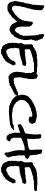

<svg xmlns="http://www.w3.org/2000/svg" viewBox="1520 -2384 957 4058"><g transform="rotate(90 1999.0 -354.5)"><path d="M834 -624H830.1Q828.1 -625 826.2 -624Q824.2 -623 824.2 -621.1Q826.2 -613.3 826.2 -610.4Q826.2 -598.6 818.8 -590.3Q811.5 -582 811.5 -576.2Q811.5 -573.2 814.9 -571.3Q818.4 -569.3 820.3 -568.4Q815.4 -562.5 811.5 -555.7Q807.6 -548.8 802.7 -543.9Q804.7 -509.8 811 -477.1Q817.4 -444.3 817.4 -411.1Q817.4 -394.5 814 -378.4Q810.5 -362.3 806.6 -346.2Q802.7 -330.1 799.3 -314Q795.9 -297.9 795.9 -281.2Q783.2 -255.9 768.6 -232.9Q753.9 -210 747.1 -182.6Q724.6 -168.9 708.5 -148.9Q692.4 -128.9 676.8 -109.4Q642.6 -97.7 614.3 -78.1Q609.4 -77.1 605.5 -77.1H597.7Q560.5 -77.1 534.2 -90.8Q507.8 -104.5 488.8 -126.5Q469.7 -148.4 456.1 -176.8Q442.4 -205.1 430.7 -235.4Q408.2 -218.8 390.1 -197.8Q372.1 -176.8 353.5 -156.2Q347.7 -148.4 339.4 -138.2Q331.1 -127.9 323.2 -123Q319.3 -121.1 314.9 -119.6Q310.5 -118.2 305.7 -116.2Q278.3 -100.6 262.7 -74.2Q243.2 -66.4 225.1 -56.6Q207 -46.9 190.4 -36.1Q171.9 -35.2 153.8 -33.7Q135.7 -32.2 118.2 -32.2Q90.8 -32.2 79.6 -35.6Q68.4 -39.1 62 -44.4Q55.7 -49.8 49.3 -57.6Q43 -65.4 25.4 -74.2Q20.5 -86.9 16.1 -99.6Q11.7 -112.3 3.9 -123V-136.7Q3.9 -145.5 3.4 -153.3Q2.9 -161.1 0 -167.5Q-2.9 -173.8 -9.8 -175.8Q-9.8 -211.9 -1 -247.1Q7.8 -282.2 13.7 -318.4Q18.6 -338.9 19.5 -360.4Q20.5 -365.2 20.5 -371.1Q20.5 -377 22.5 -382.8Q24.4 -388.7 29.3 -392.6Q34.2 -396.5 36.1 -404.3Q41 -418 42 -434.6Q43 -451.2 44.9 -465.8Q49.8 -495.1 56.2 -524.4Q62.5 -553.7 71.3 -582Q70.3 -586.9 70.3 -590.8V-600.6Q70.3 -637.7 75.7 -672.9Q81.1 -708 81.1 -745.1Q81.1 -762.7 78.1 -782.2Q83 -792 89.4 -800.3Q95.7 -808.6 106.4 -813.5Q127 -802.7 147 -790.5Q167 -778.3 185.5 -763.7V-740.2Q185.5 -711.9 184.1 -680.2Q182.6 -648.4 178.2 -616.2Q173.8 -584 167 -553.7Q160.2 -523.4 148.4 -498V-466.8Q130.9 -435.5 125 -401.4Q119.1 -367.2 111.3 -333Q109.4 -322.3 103.5 -307.6Q97.7 -293 97.7 -282.2Q97.7 -277.3 99.1 -272.5Q100.6 -267.6 101.6 -262.7Q93.8 -245.1 93.3 -225.1Q92.8 -205.1 87.9 -185.5Q95.7 -172.9 102.1 -158.7Q108.4 -144.5 116.2 -129.9L126 -130.9Q134.8 -130.9 144.5 -129.4Q154.3 -127.9 163.1 -127.9Q168 -127.9 172.9 -128.4Q177.7 -128.9 182.6 -129.9Q188.5 -140.6 198.2 -147Q208 -153.3 218.3 -158.2Q228.5 -163.1 237.8 -168.9Q247.1 -174.8 252.9 -185.5H266.6Q268.6 -188.5 273.9 -193.4Q279.3 -198.2 284.2 -203.1Q289.1 -208 292.5 -212.9Q295.9 -217.8 294.9 -220.7Q306.6 -225.6 314.9 -233.9Q323.2 -242.2 331.1 -251.5Q338.9 -260.7 346.7 -269.5Q354.5 -278.3 365.2 -284.2Q364.3 -286.1 364.3 -289.1Q364.3 -297.9 369.6 -302.7Q375 -307.6 372.1 -320.3L375 -319.3Q379.9 -319.3 381.8 -322.3Q383.8 -325.2 385.3 -329.1Q386.7 -333 389.2 -336.4Q391.6 -339.8 396.5 -340.8V-342.8Q396.5 -360.4 403.8 -376Q411.1 -391.6 411.1 -409.2Q411.1 -414.1 410.2 -418.5Q409.2 -422.9 407.2 -427.7Q416 -437.5 418.5 -450.2Q420.9 -462.9 421.4 -476.6Q421.9 -490.2 422.9 -503.9Q423.8 -517.6 430.7 -530.3Q430.7 -540 423.8 -543.9L435.5 -559.6Q441.4 -567.4 449.2 -572.3H451.2Q461.9 -572.3 470.2 -566.9Q478.5 -561.5 485.8 -555.2Q493.2 -548.8 501 -542.5Q508.8 -536.1 518.6 -533.2V-511.7Q528.3 -507.8 533.2 -498Q532.2 -471.7 531.7 -445.3Q531.2 -418.9 531.2 -393.6Q531.2 -354.5 533.2 -315.9Q535.2 -277.3 543 -239.3Q553.7 -228.5 564.9 -217.8Q576.2 -207 582 -193.4H593.8Q627.9 -193.4 646.5 -215.3Q665 -237.3 672.9 -266.6Q687.5 -273.4 694.8 -285.6Q702.1 -297.9 706.5 -312.5Q710.9 -327.1 714.4 -342.3Q717.8 -357.4 725.6 -369.1Q726.6 -380.9 726.6 -392.6V-417Q726.6 -473.6 721.2 -529.8Q715.8 -585.9 714.8 -641.6Q710.9 -649.4 709 -660.2L706.1 -681.6Q705.1 -692.4 701.7 -701.7Q698.2 -710.9 691.4 -714.8Q694.3 -724.6 694.3 -738.3Q694.3 -751 691.9 -763.7Q689.5 -776.4 686.5 -789.1Q694.3 -795.9 699.2 -802.7Q704.1 -809.6 715.8 -809.6Q722.7 -809.6 728 -805.7Q733.4 -801.8 738.3 -796.9Q743.2 -792 748.5 -788.1Q753.9 -784.2 761.7 -784.2Q763.7 -784.2 766.1 -784.7Q768.6 -785.2 771.5 -785.2Q781.2 -775.4 787.6 -760.7Q793.9 -746.1 799.3 -730Q804.7 -713.9 811 -698.2Q817.4 -682.6 827.1 -669.9Q827.1 -667 826.7 -664.6Q826.2 -662.1 826.2 -659.2Q826.2 -650.4 829.1 -641.6Q832 -632.8 834 -624Z M1514.6 -621.1V-617.2Q1507.8 -615.2 1507.8 -607.4Q1497.1 -602.5 1485.4 -600.1Q1473.6 -597.7 1462.9 -592.8Q1452.1 -593.8 1440.9 -594.2Q1429.7 -594.7 1418.9 -594.7Q1389.6 -594.7 1360.4 -592.8Q1331.1 -590.8 1301.8 -592.8Q1288.1 -585 1272 -580.6Q1255.9 -576.2 1241.2 -576.2Q1229.5 -576.2 1220.7 -579.1Q1197.3 -567.4 1169.4 -559.6Q1141.6 -551.8 1113.3 -544.4Q1085 -537.1 1059.1 -527.8Q1033.2 -518.6 1013.7 -502Q1011.7 -488.3 1010.7 -475.1Q1009.8 -461.9 1009.8 -449.2Q1009.8 -435.5 1011.2 -423.8Q1012.7 -412.1 1017.6 -400.4Q1022.5 -398.4 1028.8 -397.5Q1035.2 -396.5 1040 -396.5Q1044.9 -396.5 1049.8 -397.9Q1054.7 -399.4 1056.6 -404.3Q1071.3 -406.2 1085.9 -405.8Q1100.6 -405.3 1115.2 -405.3Q1129.9 -405.3 1144 -406.2Q1158.2 -407.2 1171.9 -411.1Q1187.5 -415 1202.6 -416Q1217.8 -417 1232.4 -418Q1247.1 -418.9 1262.7 -421.4Q1278.3 -423.8 1294.9 -431.6Q1307.6 -426.8 1320.8 -426.8Q1334 -426.8 1346.7 -424.8Q1353.5 -419.9 1357.9 -414.1Q1362.3 -408.2 1362.3 -400.4Q1362.3 -386.7 1352.5 -373Q1342.8 -359.4 1336.9 -347.7H1326.2Q1302.7 -347.7 1280.8 -341.3Q1258.8 -335 1236.8 -326.7Q1214.8 -318.4 1192.9 -312Q1170.9 -305.7 1147.5 -305.7Q1143.6 -305.7 1143.1 -301.3Q1142.6 -296.9 1140.6 -294.9Q1135.7 -295.9 1126 -295.9Q1103.5 -295.9 1083 -291Q1062.5 -286.1 1041 -286.1Q1035.2 -286.1 1029.3 -286.6Q1023.4 -287.1 1017.6 -288.1Q1012.7 -280.3 1004.9 -277.8Q997.1 -275.4 990.2 -269.5Q987.3 -260.7 986.8 -248Q986.3 -235.4 985.8 -222.2Q985.4 -209 983.4 -197.3Q981.4 -185.5 975.6 -178.7Q976.6 -173.8 983.4 -175.3Q990.2 -176.8 990.2 -168.9Q990.2 -160.2 988.3 -150.4Q986.3 -140.6 986.3 -130.9Q986.3 -112.3 990.7 -90.3Q995.1 -68.4 1004.4 -49.8Q1013.7 -31.2 1029.3 -19Q1044.9 -6.8 1068.4 -6.8Q1084 -6.8 1097.7 -12.7Q1111.3 -18.6 1120.1 -32.2L1125 -33.2Q1128.9 -33.2 1132.3 -32.2Q1135.7 -31.2 1139.6 -31.2Q1145.5 -31.2 1154.8 -38.6Q1164.1 -45.9 1175.3 -55.7Q1186.5 -65.4 1198.2 -74.7Q1210 -84 1220.7 -87.9Q1227.5 -101.6 1233.9 -115.2Q1240.2 -128.9 1252.9 -136.7V-165Q1262.7 -175.8 1273.9 -184.6Q1285.2 -193.4 1291 -207Q1295.9 -205.1 1300.3 -204.1Q1304.7 -203.1 1309.6 -203.1Q1314.5 -203.1 1319.8 -204.1Q1325.2 -205.1 1330.1 -207Q1337.9 -196.3 1342.3 -183.1Q1346.7 -169.9 1353.5 -158.2Q1344.7 -140.6 1333 -116.2Q1321.3 -91.8 1307.6 -67.4Q1293.9 -43 1278.8 -21Q1263.7 1 1249 12.7Q1246.1 15.6 1236.3 19.5Q1225.6 27.3 1216.8 34.7Q1208 42 1200.2 51.8Q1171.9 60.5 1146 75.2Q1120.1 89.8 1094.7 103.5Q1083 100.6 1069.3 100.6Q1057.6 100.6 1045.9 102.1Q1034.2 103.5 1020.5 103.5Q1016.6 98.6 1009.3 97.2Q1002 95.7 1003.9 86.9Q970.7 85 950.2 68.8Q929.7 52.7 915.5 29.3Q901.4 5.9 892.6 -21.5Q883.8 -48.8 874 -74.2V-77.1Q874 -82 877.9 -83Q881.8 -84 881.8 -88.9Q881.8 -90.8 880.9 -91.8Q877.9 -102.5 876 -110.4Q874 -118.2 874 -128.9Q874 -144.5 876 -159.7Q877.9 -174.8 877.9 -190.4Q877.9 -206.1 874 -217.8Q877.9 -222.7 880.4 -231Q882.8 -239.3 883.8 -248Q884.8 -256.8 885.3 -265.6Q885.7 -274.4 887.7 -281.2Q883.8 -292 880.9 -300.3Q877.9 -308.6 877.9 -320.3V-327.1Q887.7 -343.8 894.5 -361.3Q901.4 -378.9 909.2 -397.5V-400.4Q909.2 -428.7 907.2 -457Q905.3 -485.4 905.3 -513.7V-532.2Q905.3 -542 906.2 -550.8Q914.1 -554.7 918 -561.5Q921.9 -568.4 929.7 -572.3H961.9L967.8 -582Q970.7 -586.9 971.7 -592.8Q982.4 -595.7 992.7 -601.1Q1002.9 -606.4 1011.7 -612.3Q1025.4 -620.1 1036.6 -626.5Q1047.9 -632.8 1059.1 -637.2Q1070.3 -641.6 1083 -644.5Q1095.7 -647.5 1112.3 -649.4Q1120.1 -649.4 1122.6 -652.3Q1125 -655.3 1129.9 -659.2Q1141.6 -657.2 1153.3 -655.8Q1165 -654.3 1176.8 -654.3Q1200.2 -654.3 1220.7 -663.1Q1250 -663.1 1278.8 -664.1Q1307.6 -665 1336.9 -665Q1362.3 -665 1387.7 -663.1Q1413.1 -661.1 1437.5 -656.2Q1446.3 -659.2 1457 -659.2Q1468.8 -659.2 1481 -656.7Q1493.2 -654.3 1504.9 -656.2Q1505.9 -645.5 1510.3 -638.2Q1514.6 -630.9 1514.6 -621.1Z M2000 -251Q2000 -240.2 1992.2 -234.9Q1984.4 -229.5 1984.4 -220.7Q1984.4 -216.8 1988.3 -210.9Q1974.6 -210.9 1969.7 -202.1Q1964.8 -193.4 1960 -182.6H1947.3Q1942.4 -182.6 1939.5 -180.7Q1936.5 -178.7 1934.1 -175.3Q1931.6 -171.9 1927.7 -165Q1909.2 -161.1 1892.1 -152.8Q1875 -144.5 1858.9 -135.3Q1842.8 -126 1826.2 -116.7Q1809.6 -107.4 1792 -101.6Q1783.2 -86.9 1766.6 -78.1H1763.7Q1758.8 -77.1 1755.4 -79.6Q1752 -82 1747.1 -82Q1744.1 -82 1743.2 -81.1Q1713.9 -61.5 1677.7 -61.5Q1668 -61.5 1659.2 -63Q1650.4 -64.5 1640.6 -64.5Q1637.7 -64.5 1636.7 -62.5L1634.8 -58.6Q1633.8 -56.6 1632.3 -54.7Q1630.9 -52.7 1625 -52.7Q1614.3 -52.7 1603.5 -55.7Q1592.8 -58.6 1581.1 -56.6Q1558.6 -69.3 1545.9 -81.1Q1533.2 -92.8 1522.5 -116.2Q1517.6 -127 1509.3 -136.7Q1501 -146.5 1497.1 -158.2Q1496.1 -162.1 1494.1 -172.4Q1492.2 -182.6 1490.2 -194.3Q1488.3 -206.1 1486.8 -216.8Q1485.4 -227.5 1485.4 -231.4Q1485.4 -243.2 1486.8 -254.4Q1488.3 -265.6 1490.2 -277.3Q1496.1 -314.5 1498.5 -352.1Q1501 -389.6 1514.6 -424.8Q1512.7 -435.5 1512.7 -445.3V-466.8Q1512.7 -485.4 1507.8 -498Q1515.6 -510.7 1515.6 -526.4Q1515.6 -543.9 1501 -546.9V-549.8Q1501 -570.3 1487.3 -582Q1487.3 -616.2 1504.4 -633.3Q1521.5 -650.4 1549.8 -663.1Q1553.7 -668.9 1552.7 -672.9Q1559.6 -670.9 1565.4 -668.9Q1571.3 -667 1577.1 -667Q1586.9 -667 1594.7 -669.9Q1597.7 -658.2 1609.9 -655.8Q1622.1 -653.3 1629.9 -649.4V-636.7Q1629.9 -606.4 1644.5 -579.1Q1640.6 -571.3 1639.6 -562.5Q1638.7 -553.7 1638.7 -545.9Q1638.7 -534.2 1639.6 -522.5Q1640.6 -510.7 1640.6 -500Q1640.6 -488.3 1638.2 -476.6Q1635.7 -464.8 1627 -456.1Q1626 -443.4 1625.5 -427.2Q1625 -411.1 1623.5 -394.5Q1622.1 -377.9 1618.2 -362.3Q1614.3 -346.7 1606.4 -336.9Q1605.5 -322.3 1605 -307.1Q1604.5 -292 1604.5 -278.3Q1604.5 -256.8 1606.9 -227.5Q1609.4 -198.2 1620.1 -178.7Q1625 -170.9 1639.2 -167Q1653.3 -163.1 1662.1 -163.1Q1672.9 -163.1 1684.1 -166.5Q1695.3 -169.9 1700.2 -178.7Q1706.1 -177.7 1708 -172.9Q1710 -168 1714.8 -165Q1770.5 -188.5 1826.2 -210Q1881.8 -231.4 1935.5 -259.8Q1943.4 -255.9 1952.1 -255.9Q1961.9 -255.9 1971.7 -257.8Q1981.4 -259.8 1991.2 -259.8H1998Q2000 -253.9 2000 -251Z M2725.6 -175.8Q2725.6 -166 2720.2 -159.7Q2714.8 -153.3 2707.5 -148.4Q2700.2 -143.6 2692.9 -139.6Q2685.5 -135.7 2679.7 -129.9Q2675.8 -126 2674.3 -120.6Q2672.9 -115.2 2668.9 -113.3Q2663.1 -108.4 2656.2 -107.4Q2649.4 -106.4 2642.1 -105Q2634.8 -103.5 2627.9 -101.1Q2621.1 -98.6 2616.2 -91.8Q2570.3 -86.9 2525.9 -79.1Q2481.4 -71.3 2434.6 -71.3Q2425.8 -71.3 2415.5 -69.8Q2405.3 -68.4 2396.5 -67.4Q2376 -65.4 2356 -64.5Q2335.9 -63.5 2315.4 -63.5Q2287.1 -63.5 2258.8 -65.9Q2230.5 -68.4 2203.1 -74.2Q2196.3 -79.1 2187.5 -82Q2178.7 -85 2169.4 -87.9Q2160.2 -90.8 2152.3 -94.7Q2144.5 -98.6 2140.6 -106.4Q2126 -107.4 2114.7 -112.3Q2103.5 -117.2 2094.2 -123.5Q2085 -129.9 2075.2 -136.7Q2065.4 -143.6 2052.7 -148.4Q2043 -162.1 2032.7 -175.3Q2022.5 -188.5 2007.8 -197.3Q2004.9 -215.8 1998.5 -234.4Q1992.2 -252.9 1985.8 -271Q1979.5 -289.1 1975.1 -307.6Q1970.7 -326.2 1970.7 -345.7Q1970.7 -359.4 1974.6 -378.9Q1978.5 -398.4 1984.9 -418.5Q1991.2 -438.5 2000 -456.1Q2008.8 -473.6 2017.6 -484.4Q2020.5 -487.3 2024.4 -489.3Q2028.3 -491.2 2031.2 -495.1Q2040 -504.9 2049.8 -511.2Q2059.6 -517.6 2070.3 -526.4Q2074.2 -530.3 2076.7 -535.2Q2079.1 -540 2084 -543.9Q2086.9 -545.9 2092.3 -544.9Q2097.7 -543.9 2101.6 -546.9Q2105.5 -549.8 2105.5 -553.7Q2105.5 -557.6 2108.4 -560.5Q2109.4 -561.5 2114.3 -561Q2119.1 -560.5 2120.1 -560.5Q2127 -560.5 2135.7 -569.8Q2144.5 -579.1 2150.4 -582Q2157.2 -585.9 2164.1 -587.4Q2170.9 -588.9 2178.7 -592.8Q2189.5 -598.6 2199.7 -602.1Q2210 -605.5 2220.7 -610.4Q2226.6 -612.3 2231.4 -617.2Q2236.3 -622.1 2241.2 -624Q2250 -627 2260.3 -628.4Q2270.5 -629.9 2279.8 -631.3Q2289.1 -632.8 2298.3 -635.3Q2307.6 -637.7 2315.4 -644.5H2323.2Q2340.8 -644.5 2357.4 -649.4Q2374 -654.3 2391.6 -654.3Q2396.5 -654.3 2406.2 -652.3Q2414.1 -657.2 2423.8 -657.2Q2440.4 -657.2 2457 -648.9Q2473.6 -640.6 2491.2 -640.6H2497.1Q2501 -640.6 2504.9 -641.6Q2515.6 -630.9 2530.8 -629.9Q2545.9 -628.9 2556.6 -621.1Q2563.5 -615.2 2567.9 -607.4Q2572.3 -599.6 2575.2 -590.8L2581.1 -573.2Q2584 -564.5 2588.9 -557.6Q2584 -522.5 2560.1 -501.5Q2536.1 -480.5 2500 -480.5Q2486.3 -480.5 2477.1 -483.9Q2467.8 -487.3 2460.4 -491.2Q2453.1 -495.1 2445.3 -499Q2437.5 -502.9 2427.7 -504.9Q2438.5 -524.4 2441.4 -546.9Q2430.7 -551.8 2419.9 -553.7Q2409.2 -555.7 2399.4 -560.5Q2373 -553.7 2348.1 -551.3Q2323.2 -548.8 2301.8 -530.3Q2296.9 -531.2 2291.5 -532.2Q2286.1 -533.2 2281.2 -533.2Q2275.4 -533.2 2257.8 -524.9Q2240.2 -516.6 2220.2 -505.9Q2200.2 -495.1 2182.1 -484.4Q2164.1 -473.6 2157.2 -469.7Q2149.4 -464.8 2143.6 -458Q2137.7 -451.2 2131.8 -443.8Q2126 -436.5 2120.1 -430.2Q2114.3 -423.8 2105.5 -420.9Q2103.5 -410.2 2098.6 -402.3Q2093.8 -394.5 2087.9 -385.7Q2086.9 -368.2 2084.5 -350.6Q2082 -333 2082 -315.4V-302.7Q2082 -296.9 2084 -292Q2093.8 -279.3 2100.1 -263.7Q2106.4 -248 2122.1 -242.2Q2123 -238.3 2121.6 -237.3Q2120.1 -236.3 2119.1 -232.4Q2125 -221.7 2134.3 -215.3Q2143.6 -209 2153.3 -202.6Q2163.1 -196.3 2171.9 -189.5Q2180.7 -182.6 2185.5 -171.9Q2200.2 -171.9 2213.4 -167Q2226.6 -162.1 2238.8 -156.2Q2251 -150.4 2262.2 -145.5Q2273.4 -140.6 2285.2 -140.6Q2295.9 -140.6 2304.7 -143.6Q2330.1 -135.7 2356 -132.3Q2381.8 -128.9 2408.2 -128.9Q2440.4 -128.9 2472.7 -132.8Q2504.9 -136.7 2537.1 -139.6Q2548.8 -141.6 2559.6 -141.6Q2570.3 -141.6 2581.1 -143.6Q2594.7 -145.5 2606.9 -156.2Q2619.1 -167 2630.9 -171.9Q2641.6 -165 2656.2 -165Q2672.9 -165 2688.5 -170.4Q2704.1 -175.8 2720.7 -175.8Z M3327.1 -456.1Q3323.2 -446.3 3319.3 -437.5Q3315.4 -428.7 3313.5 -418Q3306.6 -413.1 3298.3 -410.6Q3290 -408.2 3281.2 -405.8Q3272.5 -403.3 3265.1 -399.9Q3257.8 -396.5 3253.9 -389.6Q3251 -375 3251 -362.3Q3251 -345.7 3256.8 -334Q3253.9 -325.2 3252.9 -315.4Q3252 -305.7 3252 -296.9Q3252 -264.6 3259.8 -232.9Q3267.6 -201.2 3268.6 -168.9Q3268.6 -164.1 3267.6 -158.2Q3266.6 -152.3 3266.6 -147.5Q3266.6 -127 3282.2 -120.1Q3279.3 -115.2 3279.3 -111.3Q3279.3 -103.5 3281.2 -97.7Q3283.2 -91.8 3282.2 -85Q3287.1 -75.2 3292 -67.9Q3296.9 -60.5 3298.8 -49.8Q3292 -36.1 3282.2 -24.9Q3272.5 -13.7 3268.6 2.9Q3264.6 2 3259.8 2Q3252.9 2 3249 4.9Q3245.1 7.8 3242.7 12.2Q3240.2 16.6 3237.3 21Q3234.4 25.4 3229.5 27.3H3226.6Q3221.7 28.3 3218.3 26.9Q3214.8 25.4 3211.9 25.4Q3210 25.4 3204.1 27.3Q3196.3 17.6 3193.4 4.4Q3190.4 -8.8 3190.4 -21.5Q3190.4 -35.2 3194.3 -45.9Q3183.6 -54.7 3181.2 -72.3Q3178.7 -89.8 3175.8 -101.6Q3168 -137.7 3157.7 -171.9Q3147.5 -206.1 3145.5 -242.2Q3144.5 -255.9 3144.5 -268.6V-319.3Q3144.5 -332 3145.5 -343.8Q3145.5 -352.5 3147 -360.8Q3148.4 -369.1 3148.4 -377.9Q3148.4 -389.6 3140.6 -400.4Q3071.3 -397.5 3009.3 -375.5Q2947.3 -353.5 2885.7 -323.2Q2881.8 -300.8 2880.9 -279.3Q2879.9 -257.8 2879.9 -235.4V-192.4Q2879.9 -168 2881.8 -151.4Q2886.7 -123 2910.6 -107.9Q2934.6 -92.8 2959 -85Q2958 -70.3 2953.1 -60.1Q2948.2 -49.8 2940.9 -41.5Q2933.6 -33.2 2924.8 -25.4Q2916 -17.6 2907.2 -7.8Q2899.4 -12.7 2891.6 -14.6Q2883.8 -16.6 2875 -17.1Q2866.2 -17.6 2857.4 -18.6Q2848.6 -19.5 2839.8 -22.5L2818.4 -51.8Q2807.6 -66.4 2794.9 -81.1V-89.8Q2794.9 -116.2 2785.2 -140.6Q2775.4 -165 2770.5 -190.4Q2773.4 -199.2 2774.4 -208Q2775.4 -216.8 2775.4 -226.6Q2775.4 -246.1 2773.9 -264.6Q2772.5 -283.2 2774.4 -301.8H2769.5Q2760.7 -301.8 2751 -297.4Q2741.2 -293 2731.9 -287.6Q2722.7 -282.2 2714.4 -277.8Q2706.1 -273.4 2700.2 -273.4Q2697.3 -273.4 2694.3 -274.4Q2691.4 -275.4 2687.5 -275.4Q2682.6 -275.4 2675.8 -271.5Q2668.9 -267.6 2660.6 -263.2Q2652.3 -258.8 2643.6 -254.9Q2634.8 -251 2626 -251Q2612.3 -251 2598.6 -262.7Q2596.7 -270.5 2597.2 -277.3Q2597.7 -284.2 2597.7 -292Q2597.7 -299.8 2594.7 -308.6Q2601.6 -321.3 2612.8 -328.6Q2624 -335.9 2636.2 -342.3Q2648.4 -348.6 2661.1 -355Q2673.8 -361.3 2682.6 -372.1H2688.5Q2702.1 -372.1 2713.4 -377.9Q2724.6 -383.8 2739.3 -382.8Q2744.1 -384.8 2746.1 -397.5L2750 -396.5Q2771.5 -396.5 2788.1 -411.1Q2798.8 -471.7 2805.7 -533.2Q2812.5 -594.7 2812.5 -656.2Q2812.5 -662.1 2808.6 -668Q2806.6 -675.8 2806.6 -682.6V-697.3Q2806.6 -708 2807.6 -719.7Q2808.6 -731.4 2812.5 -743.2Q2822.3 -749 2833 -749Q2845.7 -749 2857.9 -745.6Q2870.1 -742.2 2881.8 -740.2Q2890.6 -731.4 2895 -720.7Q2899.4 -710 2900.4 -698.7Q2901.4 -687.5 2900.9 -676.3Q2900.4 -665 2900.4 -654.3Q2900.4 -632.8 2905.3 -612.3Q2910.2 -591.8 2910.2 -572.3Q2910.2 -567.4 2906.7 -564.9Q2903.3 -562.5 2903.3 -551.8Q2903.3 -541 2905.3 -529.3Q2907.2 -517.6 2907.2 -505.9Q2907.2 -492.2 2903.3 -477.5Q2899.4 -462.9 2896.5 -449.2Q2955.1 -454.1 3016.6 -463.9Q3078.1 -473.6 3133.8 -495.1Q3134.8 -497.1 3134.8 -501Q3134.8 -506.8 3133.8 -512.7Q3132.8 -518.6 3132.8 -525.4Q3132.8 -537.1 3140.6 -543.9Q3135.7 -571.3 3133.8 -598.6Q3131.8 -626 3131.8 -653.3V-709Q3131.8 -736.3 3130.9 -763.7Q3138.7 -768.6 3147.5 -768.6Q3158.2 -768.6 3167.5 -763.2Q3176.8 -757.8 3189.5 -757.8Q3198.2 -757.8 3204.1 -760.7Q3214.8 -751 3218.8 -735.4Q3222.7 -719.7 3225.6 -703.1Q3228.5 -686.5 3231.9 -670.4Q3235.4 -654.3 3246.1 -644.5L3247.1 -641.6Q3247.1 -637.7 3243.2 -635.7Q3239.3 -633.8 3239.3 -627.9V-624Q3243.2 -608.4 3245.1 -591.8Q3247.1 -575.2 3248.5 -558.1Q3250 -541 3252.9 -524.9Q3255.9 -508.8 3263.7 -495.1Q3268.6 -496.1 3276.4 -496.1Q3295.9 -496.1 3307.1 -482.9Q3318.4 -469.7 3327.1 -456.1Z M4007.8 -621.1V-617.2Q4001 -615.2 4001 -607.4Q3990.2 -602.5 3978.5 -600.1Q3966.8 -597.7 3956.1 -592.8Q3945.3 -593.8 3934.1 -594.2Q3922.9 -594.7 3912.1 -594.7Q3882.8 -594.7 3853.5 -592.8Q3824.2 -590.8 3794.9 -592.8Q3781.2 -585 3765.1 -580.6Q3749 -576.2 3734.4 -576.2Q3722.7 -576.2 3713.9 -579.1Q3690.4 -567.4 3662.6 -559.6Q3634.8 -551.8 3606.4 -544.4Q3578.1 -537.1 3552.2 -527.8Q3526.4 -518.6 3506.8 -502Q3504.9 -488.3 3503.9 -475.1Q3502.9 -461.9 3502.9 -449.2Q3502.9 -435.5 3504.4 -423.8Q3505.9 -412.1 3510.7 -400.4Q3515.6 -398.4 3522 -397.5Q3528.3 -396.5 3533.2 -396.5Q3538.1 -396.5 3543 -397.9Q3547.9 -399.4 3549.8 -404.3Q3564.5 -406.2 3579.1 -405.8Q3593.8 -405.3 3608.4 -405.3Q3623 -405.3 3637.2 -406.2Q3651.4 -407.2 3665 -411.1Q3680.7 -415 3695.8 -416Q3710.9 -417 3725.6 -418Q3740.2 -418.9 3755.9 -421.4Q3771.5 -423.8 3788.1 -431.6Q3800.8 -426.8 3814 -426.8Q3827.1 -426.8 3839.8 -424.8Q3846.7 -419.9 3851.1 -414.1Q3855.5 -408.2 3855.5 -400.4Q3855.5 -386.7 3845.7 -373Q3835.9 -359.4 3830.1 -347.7H3819.3Q3795.9 -347.7 3773.9 -341.3Q3752 -335 3730 -326.7Q3708 -318.4 3686 -312Q3664.1 -305.7 3640.6 -305.7Q3636.7 -305.7 3636.2 -301.3Q3635.7 -296.9 3633.8 -294.9Q3628.9 -295.9 3619.1 -295.9Q3596.7 -295.9 3576.2 -291Q3555.7 -286.1 3534.2 -286.1Q3528.3 -286.1 3522.5 -286.6Q3516.6 -287.1 3510.7 -288.1Q3505.9 -280.3 3498 -277.8Q3490.2 -275.4 3483.4 -269.5Q3480.5 -260.7 3480 -248Q3479.5 -235.4 3479 -222.2Q3478.5 -209 3476.6 -197.3Q3474.6 -185.5 3468.8 -178.7Q3469.7 -173.8 3476.6 -175.3Q3483.4 -176.8 3483.4 -168.9Q3483.4 -160.2 3481.4 -150.4Q3479.5 -140.6 3479.5 -130.9Q3479.5 -112.3 3483.9 -90.3Q3488.3 -68.4 3497.6 -49.8Q3506.8 -31.2 3522.5 -19Q3538.1 -6.8 3561.5 -6.8Q3577.1 -6.8 3590.8 -12.7Q3604.5 -18.6 3613.3 -32.2L3618.2 -33.2Q3622.1 -33.2 3625.5 -32.2Q3628.9 -31.2 3632.8 -31.2Q3638.7 -31.2 3647.9 -38.6Q3657.2 -45.9 3668.5 -55.7Q3679.7 -65.4 3691.4 -74.7Q3703.1 -84 3713.9 -87.9Q3720.7 -101.6 3727.1 -115.2Q3733.4 -128.9 3746.1 -136.7V-165Q3755.9 -175.8 3767.1 -184.6Q3778.3 -193.4 3784.2 -207Q3789.1 -205.1 3793.5 -204.1Q3797.9 -203.1 3802.7 -203.1Q3807.6 -203.1 3813 -204.1Q3818.4 -205.1 3823.2 -207Q3831.1 -196.3 3835.4 -183.1Q3839.8 -169.9 3846.7 -158.2Q3837.9 -140.6 3826.2 -116.2Q3814.5 -91.8 3800.8 -67.4Q3787.1 -43 3772 -21Q3756.8 1 3742.2 12.7Q3739.3 15.6 3729.5 19.5Q3718.8 27.3 3710 34.7Q3701.2 42 3693.4 51.8Q3665 60.5 3639.2 75.2Q3613.3 89.8 3587.9 103.5Q3576.2 100.6 3562.5 100.6Q3550.8 100.6 3539.1 102.1Q3527.3 103.5 3513.7 103.5Q3509.8 98.6 3502.4 97.2Q3495.1 95.7 3497.1 86.9Q3463.9 85 3443.4 68.8Q3422.9 52.7 3408.7 29.3Q3394.5 5.9 3385.7 -21.5Q3377 -48.8 3367.2 -74.2V-77.1Q3367.2 -82 3371.1 -83Q3375 -84 3375 -88.9Q3375 -90.8 3374 -91.8Q3371.1 -102.5 3369.1 -110.4Q3367.2 -118.2 3367.2 -128.9Q3367.2 -144.5 3369.1 -159.7Q3371.1 -174.8 3371.1 -190.4Q3371.1 -206.1 3367.2 -217.8Q3371.1 -222.7 3373.5 -231Q3376 -239.3 3377 -248Q3377.9 -256.8 3378.4 -265.6Q3378.9 -274.4 3380.9 -281.2Q3377 -292 3374 -300.3Q3371.1 -308.6 3371.1 -320.3V-327.1Q3380.9 -343.8 3387.7 -361.3Q3394.5 -378.9 3402.3 -397.5V-400.4Q3402.3 -428.7 3400.4 -457Q3398.4 -485.4 3398.4 -513.7V-532.2Q3398.4 -542 3399.4 -550.8Q3407.2 -554.7 3411.1 -561.5Q3415 -568.4 3422.9 -572.3H3455.1L3460.9 -582Q3463.9 -586.9 3464.8 -592.8Q3475.6 -595.7 3485.8 -601.1Q3496.1 -606.4 3504.9 -612.3Q3518.6 -620.1 3529.8 -626.5Q3541 -632.8 3552.2 -637.2Q3563.5 -641.6 3576.2 -644.5Q3588.9 -647.5 3605.5 -649.4Q3613.3 -649.4 3615.7 -652.3Q3618.2 -655.3 3623 -659.2Q3634.8 -657.2 3646.5 -655.8Q3658.2 -654.3 3669.9 -654.3Q3693.4 -654.3 3713.9 -663.1Q3743.2 -663.1 3772 -664.1Q3800.8 -665 3830.1 -665Q3855.5 -665 3880.9 -663.1Q3906.2 -661.1 3930.7 -656.2Q3939.5 -659.2 3950.2 -659.2Q3961.9 -659.2 3974.1 -656.7Q3986.3 -654.3 3998 -656.2Q3999 -645.5 4003.4 -638.2Q4007.8 -630.9 4007.8 -621.1Z"/></g></svg>

Font: Rock Salt
Style: Regular
Weight: 400
Version: Version 1.001